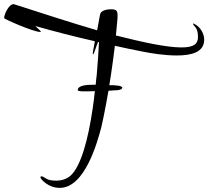

<svg xmlns="http://www.w3.org/2000/svg" viewBox="-30 -784 1010 931"><path d="M260 127C381 127 442 -93 462 -170C469 -201 477 -239 485 -283C488 -302 492 -323 496 -344C513 -345 529 -346 542 -347C556 -349 563 -353 563 -359C563 -363 554 -369 529 -370C522 -371 513 -371 500 -371C503 -388 505 -404 508 -421C515 -470 522 -517 527 -562C575 -551 620 -542 661 -534C704 -525 770 -515 827 -515C899 -515 960 -531 960 -591C960 -637 924 -663 914 -667C911 -669 909 -670 907 -670C906 -670 906 -670 906 -669C906 -666 910 -660 918 -651C926 -642 930 -626 930 -605C930 -573 913 -554 850 -554C778 -554 663 -579 532 -612L539 -686C540 -694 540 -702 540 -709C540 -730 536 -739 509 -739C484 -739 458 -732 455 -713L441 -637C308 -676 167 -722 40 -763C40 -763 40 -763 39 -763L37 -764C37 -764 37 -764 36 -764C13 -764 -10 -715 -10 -696C-10 -692 131 -629 166 -629C167 -629 168 -629 168 -630C168 -634 153 -646 141 -658C224 -634 329 -607 430 -584C425 -553 420 -534 420 -526C420 -522 420 -520 421 -520C423 -520 426 -527 431 -541C436 -555 440 -568 445 -580C447 -580 449 -580 450 -579C447 -527 444 -474 439 -420C437 -404 435 -388 434 -373C428 -373 423 -373 418 -373C394 -373 347 -371 347 -347C347 -342 366 -341 369 -341C386 -341 406 -341 427 -342C428 -342 429 -342 430 -342C427 -315 424 -288 420 -262C398 -109 363 21 312 68C292 85 267 92 244 92C221 92 204 89 194 82C183 75 176 71 172 71C168 71 166 73 166 76C166 77 167 78 168 81C171 86 203 127 260 127Z"/></svg>

Font: Comforter
Style: Regular
Weight: 400
Designer: Robert E. Leuschke
Foundry: Robert E. Leuschke
Version: Version 1.013; ttfautohint (v1.8.3)